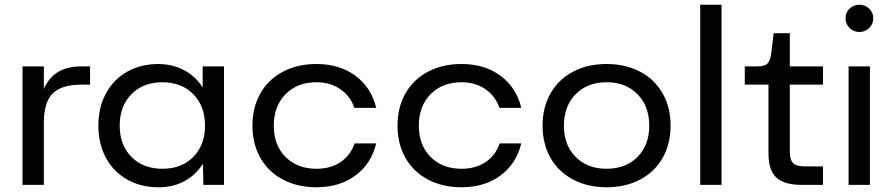

<svg xmlns="http://www.w3.org/2000/svg" viewBox="-20 -780 3772 810"><path d="M75 -500H165V-405Q187 -454 226 -477Q265 -500 325 -500H360V-423H325Q240 -423 202.5 -386Q165 -349 165 -263V0H75Z M836 -89Q806 -42 758.5 -16Q711 10 649 10Q574 10 516.5 -22.5Q459 -55 427 -114Q395 -173 395 -250Q395 -327 427 -386Q459 -445 516.5 -477.5Q574 -510 649 -510Q711 -509 758.5 -483Q806 -457 835 -411V-500H925V0H838ZM845 -250Q845 -332 795.5 -382.5Q746 -433 665 -433Q584 -433 534.5 -382.5Q485 -332 485 -250Q485 -168 534.5 -118Q584 -68 665 -68Q746 -68 795.5 -118Q845 -168 845 -250Z M1315 10Q1235 10 1173.5 -22.5Q1112 -55 1078.5 -114Q1045 -173 1045 -250Q1045 -327 1078.5 -386Q1112 -445 1173.5 -477.5Q1235 -510 1315 -510Q1413 -510 1480 -460Q1547 -410 1567 -325H1475Q1458 -375 1415.5 -404Q1373 -433 1315 -433Q1234 -433 1184.5 -382.5Q1135 -332 1135 -250Q1135 -168 1184.5 -118Q1234 -68 1315 -68Q1375 -68 1417 -96.5Q1459 -125 1476 -175H1567Q1547 -90 1480 -40Q1413 10 1315 10Z M1927 10Q1847 10 1785.5 -22.5Q1724 -55 1690.5 -114Q1657 -173 1657 -250Q1657 -327 1690.5 -386Q1724 -445 1785.5 -477.5Q1847 -510 1927 -510Q2025 -510 2092 -460Q2159 -410 2179 -325H2087Q2070 -375 2027.5 -404Q1985 -433 1927 -433Q1846 -433 1796.5 -382.5Q1747 -332 1747 -250Q1747 -168 1796.5 -118Q1846 -68 1927 -68Q1987 -68 2029 -96.5Q2071 -125 2088 -175H2179Q2159 -90 2092 -40Q2025 10 1927 10Z M2809 -250Q2809 -173 2775.5 -114Q2742 -55 2680.5 -22.5Q2619 10 2539 10Q2459 10 2397.5 -22.5Q2336 -55 2302.5 -114Q2269 -173 2269 -250Q2269 -327 2302.5 -386Q2336 -445 2397.5 -477.5Q2459 -510 2539 -510Q2619 -510 2680.5 -477.5Q2742 -445 2775.5 -386Q2809 -327 2809 -250ZM2719 -250Q2719 -332 2669.5 -382.5Q2620 -433 2539 -433Q2458 -433 2408.5 -382.5Q2359 -332 2359 -250Q2359 -168 2408.5 -118Q2458 -68 2539 -68Q2620 -68 2669.5 -118Q2719 -168 2719 -250Z M3024 -760V0H2934V-760Z M3222 -133V-423H3122V-500H3174Q3206 -500 3218 -512Q3230 -524 3234 -558L3244 -640H3312V-500H3452V-423H3312V-140Q3312 -106 3326 -92Q3340 -78 3374 -78H3452V0H3364Q3288 0 3255 -31Q3222 -62 3222 -133Z M3650 -500V0H3560V-500ZM3664 -703Q3664 -679 3647 -662Q3630 -645 3605 -645Q3581 -645 3564 -662Q3547 -679 3547 -703Q3547 -727 3564 -743.5Q3581 -760 3605 -760Q3630 -760 3647 -743.5Q3664 -727 3664 -703Z"/></svg>

Font: Goli
Style: Regular
Weight: 400
Designer: jaikishan Patel
Foundry: MagicType
Version: Version 1.000